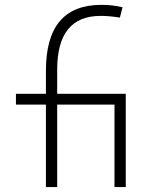

<svg xmlns="http://www.w3.org/2000/svg" viewBox="-20 -762 626 782"><path d="M167 0H212.9V-335.9H446.3V0H492.2V-379.9H212.9V-478.5C212.9 -625 272 -697.3 390.1 -697.3C413.1 -697.3 436 -695.3 468.3 -690.4L479 -732.4C450.2 -739.3 424.3 -742.2 393.1 -742.2C241.7 -742.2 167 -653.3 167 -473.6V-379.9H44.9V-335.9H167Z"/></svg>

Font: Cascadia Mono PL ExtraLight
Style: Regular
Weight: 200
Monospace: yes
Designer: Aaron Bell
Foundry: Saja Typeworks
Version: Version 2404.023